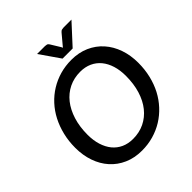

<svg xmlns="http://www.w3.org/2000/svg" viewBox="-243 -1069 1236 1236"><g transform="rotate(-45 375.0 -451.0)"><path d="M44.5 0ZM719 -409.5Q719 -349.5 706 -295Q693 -240.5 668.8 -194.2Q644.5 -148 610 -110.8Q575.5 -73.5 533 -47.2Q490.5 -21 441 -6.8Q391.5 7.5 336.5 7.5Q269 7.5 214.8 -16.5Q160.5 -40.5 122.8 -82.8Q85 -125 64.8 -183Q44.5 -241 44.5 -309.5Q44.5 -370 57.8 -424.5Q71 -479 95 -525.5Q119 -572 153.5 -609.5Q188 -647 230.5 -673.2Q273 -699.5 322.5 -713.8Q372 -728 427 -728Q494.5 -728 548.5 -704Q602.5 -680 640.5 -637.2Q678.5 -594.5 698.8 -536.2Q719 -478 719 -409.5ZM603 -407Q603 -458.5 590 -500.2Q577 -542 552.5 -571.8Q528 -601.5 492.8 -617.5Q457.5 -633.5 413.5 -633.5Q357 -633.5 310.2 -610.8Q263.5 -588 230.2 -546Q197 -504 178.5 -444.8Q160 -385.5 160 -313Q160 -261.5 173 -219.8Q186 -178 210.2 -148.2Q234.5 -118.5 269.5 -102.5Q304.5 -86.5 349 -86.5Q406 -86.5 452.8 -109.2Q499.5 -132 533 -173.8Q566.5 -215.5 584.8 -274.8Q603 -334 603 -407ZM485 -773.5H393L298 -910.5H370Q376 -910.5 384.8 -908.5Q393.5 -906.5 399 -897L439.5 -831L444.5 -821Q446.5 -823.5 448 -826Q449.5 -828.5 452 -831L507 -896.5Q515 -906.5 524 -908.5Q533 -910.5 539.5 -910.5H611Z"/></g></svg>

Font: Lato Semibold
Style: Italic
Weight: 600
Italic angle: -7°
Designer: Lukasz Dziedzic
Foundry: tyPoland Lukasz Dziedzic
Version: Version 2.006; 2014-01-15